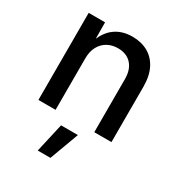

<svg xmlns="http://www.w3.org/2000/svg" viewBox="-184 -674 966 1036"><g transform="rotate(30 298.5 -156.0)"><path d="M177.7 -320.3V0H70.8V-542.5H172.9L173.8 -409.7H161.6Q185.5 -482.4 230.7 -516.1Q275.9 -549.8 340.3 -549.8Q396 -549.8 437.7 -526.4Q479.5 -502.9 502.7 -457.3Q525.9 -411.6 525.9 -344.2V0H418.9V-330.6Q418.9 -390.1 388.4 -423.3Q357.9 -456.5 304.2 -456.5Q268.1 -456.5 239.5 -440.7Q210.9 -424.8 194.3 -394.5Q177.7 -364.3 177.7 -320.3ZM204.1 238.3 245.1 57.6H350.1L283.2 238.3Z"/></g></svg>

Font: Inter 16pt Medium
Style: Regular
Weight: 500
Version: Version 4.001;git-66647c0bb